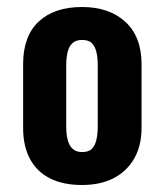

<svg xmlns="http://www.w3.org/2000/svg" viewBox="-20 -842 469 548"><path d="M214 -314Q160 -314 122.5 -333Q85 -352 65.5 -388.5Q46 -425 46 -477V-659Q46 -739 90.5 -780.5Q135 -822 214 -822Q292 -822 338 -779.5Q384 -737 384 -659V-477Q384 -426 363 -389.5Q342 -353 304.5 -333.5Q267 -314 214 -314ZM214 -408Q233 -408 242 -417Q251 -426 255 -442.5Q259 -459 259 -481V-656Q259 -678 255 -694Q251 -710 242 -719Q233 -728 214 -728Q197 -728 187 -719Q177 -710 173 -693.5Q169 -677 169 -656V-481Q169 -460 173 -443.5Q177 -427 187 -417.5Q197 -408 214 -408Z"/></svg>

Font: Oswald SemiBold
Style: Regular
Weight: 600
Designer: Vernon Adams
Foundry: Vernon Adams
Version: Version 4.103;gftools[0.9.33.dev8+g029e19f]